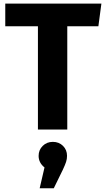

<svg xmlns="http://www.w3.org/2000/svg" viewBox="-20 -713 579 1057"><path d="M538.2 -693.2 521.6 -568.4H350.4V0H188.8V-568.4H9V-693.2ZM271 68Q304.6 68 326.8 90Q349 112 349 145Q349 162.2 343.9 178Q338.8 193.8 325.8 221.8L322.4 228.6L276 323.6H198.4L225 208.8Q192.6 183 192.6 145Q192.6 112.6 215 90.3Q237.4 68 271 68Z"/></svg>

Font: Firava
Style: Regular
Weight: 400
Designer: Carrois Corporate & Edenspiekermann AG
Foundry: Greg Finn Gibson
Version: Version 5.000